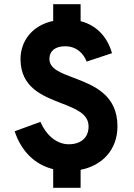

<svg xmlns="http://www.w3.org/2000/svg" viewBox="-20 -805 641 917"><path d="M234 92H365V6C464 -13 541 -86 541 -202C541 -354 425 -398 333 -433C269 -457 216 -477 216 -523C216 -562 244 -584 291 -584C345 -584 378 -551 394 -511L515 -551C494 -624 446 -683 365 -704V-785H234V-705C133 -684 78 -608 78 -523C78 -387 183 -347 273 -312C342 -285 403 -262 403 -201C403 -146 365 -116 308 -116C249 -116 200 -161 173 -223L50 -178C81 -85 143 -20 234 3Z"/></svg>

Font: Overpass ExtraBold
Style: Regular
Weight: 800
Designer: Delve Withrington, Thomas Jockin
Foundry: Delve Fonts
Version: Version 3.000;DELV;Overpass